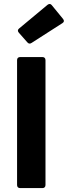

<svg xmlns="http://www.w3.org/2000/svg" viewBox="-20 -963 347 983"><path d="M76.2 -795.9 120.1 -746.1C126 -739.3 132.8 -737.3 141.6 -743.2L299.8 -844.7C308.6 -850.6 309.6 -857.4 302.7 -866.2L245.1 -936.5C239.3 -944.3 231.4 -944.3 223.6 -938.5L78.1 -817.4C70.3 -811.5 69.3 -803.7 76.2 -795.9ZM83 0H197.3C207 0 212.9 -5.9 212.9 -15.6V-655.3C212.9 -665 207 -670.9 197.3 -670.9H83C73.2 -670.9 67.4 -665 67.4 -655.3V-15.6C67.4 -5.9 73.2 0 83 0Z"/></svg>

Font: Ed Sans Neue
Style: Bold
Weight: 700
Designer: Stephen Hutchings
Version: Version 1.004;PS 001.004;hotconv 1.0.88;makeotf.lib2.5.64775